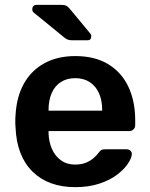

<svg xmlns="http://www.w3.org/2000/svg" viewBox="-20 -761 617 791"><path d="M290 10Q179 10 114 -54Q49 -118 44 -236Q43 -246 43 -261.5Q43 -277 44 -286Q48 -362 78.5 -416.5Q109 -471 163 -500.5Q217 -530 290 -530Q371 -530 426 -496.5Q481 -463 509 -403.5Q537 -344 537 -266V-245Q537 -235 530 -228Q523 -221 512 -221H180Q180 -221 180 -218Q180 -215 180 -213Q181 -178 193.5 -148.5Q206 -119 230.5 -101Q255 -83 289 -83Q317 -83 336 -91.5Q355 -100 367 -111Q379 -122 384 -129Q393 -141 398.5 -143.5Q404 -146 415 -146H501Q511 -146 517.5 -140Q524 -134 523 -125Q522 -109 506.5 -86Q491 -63 462 -41Q433 -19 389.5 -4.5Q346 10 290 10ZM180 -305H401V-308Q401 -347 388 -376.5Q375 -406 350 -422.5Q325 -439 290 -439Q255 -439 230 -422.5Q205 -406 192.5 -376.5Q180 -347 180 -308ZM278 -595Q266 -595 258.5 -598Q251 -601 243 -608L118 -710Q113 -715 113 -722Q113 -741 132 -741H232Q245 -741 252.5 -737.5Q260 -734 269 -723L351 -624Q356 -619 356 -611Q356 -595 340 -595Z"/></svg>

Font: Rubik Light Medium
Style: Regular
Weight: 500
Version: Version 2.104